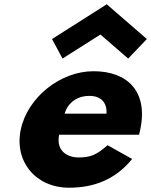

<svg xmlns="http://www.w3.org/2000/svg" viewBox="-20 -860 705 895"><path d="M222.6 -678 271.4 -587 448 -699 577.4 -587 664.6 -678 477.6 -840ZM627.8 -232C630 -238 632.4 -249 633.8 -256C671.7 -436 572 -528 416 -528C261 -528 108.4 -406 76.8 -256C45.5 -107 146.8 15 301.8 15C415.8 15 517.6 -22 596 -119L481.5 -183C428.8 -137 401.5 -126 344.5 -126C299.5 -126 239.2 -153 255.8 -232ZM281.4 -330C294.3 -377 335.8 -413 396.8 -413C448.8 -413 479.7 -384 476.4 -330Z"/></svg>

Font: Hussar
Style: BdOblTwo
Weight: 700
Foundry: Cannot Into Space Fonts
Version: Version 2.00